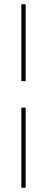

<svg xmlns="http://www.w3.org/2000/svg" viewBox="-20 -688 220 899"><path d="M80 -668H100V-308H80ZM80 -184H100V191H80Z"/></svg>

Font: Grenze Thin
Style: Regular
Weight: 250
Designer: Renata Polastri
Foundry: Omnibus-Type
Version: Version 1.002; ttfautohint (v1.8)